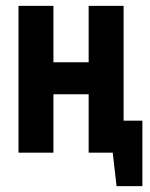

<svg xmlns="http://www.w3.org/2000/svg" viewBox="-20 -520 512 654"><path d="M282 -199H162V0H43V-500H162V-308H282V-500H401V-109H465V114H377L364 0H282Z"/></svg>

Font: PT Sans Narrow
Style: Bold
Weight: 700
Width: 3
Designer: A.Korolkova, O.Umpeleva, V.Yefimov
Foundry: ParaType Ltd
Version: Version 2.003W OFL